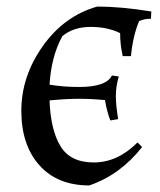

<svg xmlns="http://www.w3.org/2000/svg" viewBox="-20 -553 488 585"><path d="M399 -119 413 -105Q346 -20 252 12Q155 12 100 -49.5Q45 -111 45 -215.5Q45 -320 110 -412Q175 -504 276 -533Q349 -533 441 -518L440 -496Q421 -496 404 -489Q385 -444 379 -382H354Q346 -416 346 -452Q308 -471 256 -471Q204 -471 170 -443Q136 -381 131 -295Q173 -288 221 -288Q304 -288 321 -323L342 -320Q333 -290 333 -261Q333 -232 340 -190L316 -186Q305 -216 300 -248Q260 -252 220.5 -252Q181 -252 131 -247Q134 -158 164 -108Q194 -58 266 -58Q338 -58 399 -119Z"/></svg>

Font: Almendra SC
Style: Regular
Weight: 400
Designer: Ana Sanfelippo
Foundry: Ana Sanfelippo
Version: Version 1.003